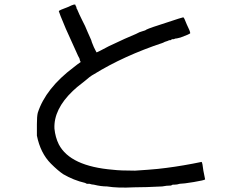

<svg xmlns="http://www.w3.org/2000/svg" viewBox="-20 -796 1040 856"><path d="M316.4 -773.4Q316.4 -769.5 320.3 -765.6Q320.3 -757.8 324.2 -753.9Q332 -734.4 347.7 -703.1L359.4 -679.7L371.1 -652.3L386.7 -617.2Q386.7 -613.3 398.4 -585.9Q410.2 -562.5 410.2 -562.5Q414.1 -562.5 464.8 -589.8Q546.9 -628.9 585.9 -644.5L601.6 -652.3L613.3 -656.2Q628.9 -660.2 632.8 -664.1Q648.4 -671.9 722.7 -695.3Q793 -718.8 796.9 -718.8Q800.8 -718.8 812.5 -687.5Q828.1 -656.2 828.1 -648.4Q828.1 -644.5 785.2 -628.9L769.5 -625Q761.7 -625 753.9 -621.1H746.1L742.2 -617.2H738.3Q734.4 -617.2 726.6 -613.3L714.8 -609.4L707 -605.5Q531.2 -546.9 398.4 -464.8Q382.8 -457 351.6 -429.7Q320.3 -406.2 304.7 -390.6Q218.8 -308.6 222.7 -222.7Q226.6 -183.6 242.2 -152.3Q293 -54.7 484.4 -39.1Q515.6 -35.2 582 -35.2Q644.5 -39.1 683.6 -43Q757.8 -50.8 839.8 -66.4Q878.9 -74.2 878.9 -74.2Q882.8 -70.3 886.7 -35.2Q894.5 3.9 894.5 3.9Q890.6 7.8 843.8 15.6Q796.9 23.4 781.2 23.4Q769.5 27.3 757.8 27.3H750L742.2 31.2Q722.7 31.2 703.1 35.2Q628.9 39.1 578.1 39.1Q503.9 43 457 35.2Q429.7 35.2 398.4 27.3Q390.6 27.3 378.9 23.4H367.2L359.4 19.5Q308.6 7.8 261.7 -19.5Q238.3 -35.2 207 -66.4Q160.2 -113.3 144.5 -191.4Q144.5 -210.9 144.5 -242.2Q144.5 -277.3 148.4 -293Q183.6 -402.3 308.6 -496.1Q328.1 -511.7 339.8 -519.5Q339.8 -519.5 335.9 -527.3Q335.9 -535.2 328.1 -546.9Q308.6 -589.8 273.4 -668Q242.2 -742.2 242.2 -746.1Q242.2 -750 285.2 -765.6Q316.4 -781.2 316.4 -773.4Z"/></svg>

Font: 和音 by 宁静之雨，公众号njzyshare
Style: Regular
Weight: 400
Designer: Steve Matteson
Foundry: Ascender Corporation
Version: Version 6.00;June 8, 2018;FontCreator 11.0.0.2388 32-bit